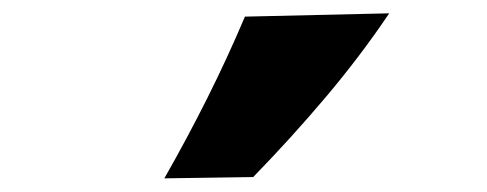

<svg xmlns="http://www.w3.org/2000/svg" viewBox="-20 -902 721 284"><path d="M223.1 -638.2Q257.3 -698.2 287.1 -757.8Q316.9 -817.4 342.3 -877.4L555.7 -882.3Q513.7 -819.8 462.4 -759Q411.1 -698.2 354.5 -640.1Z"/></svg>

Font: Pinar DS4 ExtraBold
Style: Regular
Weight: 800
Designer: Amin Abedi
Version: Version 3.000